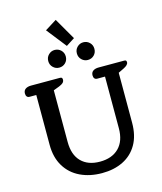

<svg xmlns="http://www.w3.org/2000/svg" viewBox="-153 -1198 1114 1322"><g transform="rotate(-15 403.5 -537.0)"><path d="M461 -934 400 -895 289 -1036 372 -1088ZM249 -827Q249 -854 267.5 -872Q286 -890 311 -890Q337 -890 355.5 -872Q374 -854 374 -827Q374 -800 356 -782Q338 -764 311 -764Q286 -764 267.5 -782Q249 -800 249 -827ZM453 -827Q453 -854 471.5 -872Q490 -890 515 -890Q541 -890 559.5 -872Q578 -854 578 -827Q578 -800 560 -782Q542 -764 515 -764Q490 -764 471.5 -782Q453 -800 453 -827ZM109 -268V-623H61Q49 -623 42.5 -631Q36 -639 36 -653Q36 -674 51 -684.5Q66 -695 91 -695H297Q307 -695 310.5 -690.5Q314 -686 314 -678Q314 -665 305 -656Q296 -647 276 -639L234 -623V-255Q234 -163 282 -114.5Q330 -66 415 -66Q501 -66 550 -115Q599 -164 599 -255V-623H543Q531 -623 524.5 -631Q518 -639 518 -653Q518 -674 533 -684.5Q548 -695 573 -695H755Q764 -695 767.5 -691.5Q771 -688 771 -679Q771 -660 736 -643L697 -624V-268Q697 -176 660.5 -113Q624 -50 559 -18Q494 14 409 14Q322 14 254 -18.5Q186 -51 147.5 -114.5Q109 -178 109 -268Z"/></g></svg>

Font: Maitree Semibold
Style: Regular
Weight: 600
Designer: CadsonDemak Team
Foundry: CadsonDemak
Version: Version 1.010